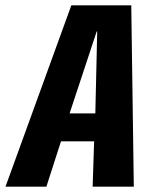

<svg xmlns="http://www.w3.org/2000/svg" viewBox="-54 -696 588 716"><path d="M-33.5 0H119L173.5 -169H297L291.5 0H445L435.5 -676H212ZM205.5 -273 306.5 -578.5H308.5L301.5 -273Z"/></svg>

Font: Anybody Condensed
Style: Bold Italic
Weight: 700
Width: 3
Italic angle: -10°
Version: Version 1.113;gftools[0.9.25]